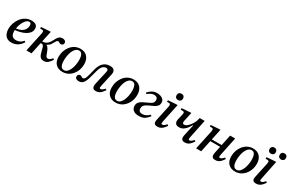

<svg xmlns="http://www.w3.org/2000/svg" viewBox="147 -1948 4874 3234"><g transform="rotate(30 2584.0 -331.0)"><path d="M189 13Q130 13 95.5 -12Q61 -37 45.5 -78Q30 -119 30 -166Q30 -221 49 -276.5Q68 -332 103.5 -378Q139 -424 189.5 -452Q240 -480 304 -480Q328 -480 354.5 -473.5Q381 -467 400 -447Q419 -427 419 -386Q419 -339 391 -305Q363 -271 319.5 -249Q276 -227 226.5 -215Q177 -203 133 -199Q133 -193 133 -186Q133 -114 160 -87Q187 -60 234 -60Q273 -60 306.5 -75.5Q340 -91 369 -127L391 -110Q346 -40 294 -13.5Q242 13 189 13ZM137 -232Q187 -236 227.5 -256Q268 -276 292 -310Q316 -344 316 -390Q316 -443 277 -443Q252 -443 229 -424Q206 -405 187 -374Q168 -343 155 -306Q142 -269 137 -232Z M813 9Q777 9 756.5 -6Q736 -21 725 -47Q714 -73 706 -107Q694 -156 686 -182Q678 -208 667 -218Q656 -228 633 -228Q628 -228 622 -227L574 0H475L555 -375Q556 -377 557 -388Q558 -399 558 -406Q558 -419 551.5 -427Q545 -435 521 -435Q514 -435 507 -434.5Q500 -434 491 -433V-465L641 -476H674L629 -264Q678 -265 712 -287Q746 -309 775 -364Q790 -393 806 -420Q822 -447 845 -464.5Q868 -482 903 -482Q931 -482 951 -468Q971 -454 971 -426Q971 -407 958 -393.5Q945 -380 922 -380Q908 -380 899 -385Q890 -390 882.5 -395.5Q875 -401 864 -401Q845 -401 835 -387Q825 -373 814 -351Q804 -331 784 -302.5Q764 -274 721 -252V-249Q749 -236 766.5 -202.5Q784 -169 796 -134Q806 -103 818 -81.5Q830 -60 853 -60Q871 -60 888 -70.5Q905 -81 917 -94Q929 -107 933 -112L956 -95Q926 -49 894.5 -20Q863 9 813 9Z M1178 11Q1096 11 1046.5 -38.5Q997 -88 997 -182Q997 -242 1016 -295.5Q1035 -349 1069 -390.5Q1103 -432 1150 -456Q1197 -480 1254 -480Q1340 -480 1387.5 -426.5Q1435 -373 1435 -283Q1435 -203 1402 -136.5Q1369 -70 1311 -29.5Q1253 11 1178 11ZM1188 -28Q1221 -28 1246.5 -52Q1272 -76 1289.5 -115Q1307 -154 1316.5 -202Q1326 -250 1326 -299Q1326 -338 1319 -370.5Q1312 -403 1294.5 -422.5Q1277 -442 1246 -442Q1211 -442 1184.5 -418Q1158 -394 1140.5 -354.5Q1123 -315 1114 -266.5Q1105 -218 1105 -169Q1105 -131 1112 -99Q1119 -67 1137 -47.5Q1155 -28 1188 -28Z M1493 10Q1469 10 1446.5 -2Q1424 -14 1424 -45Q1424 -68 1437.5 -80.5Q1451 -93 1468 -93Q1483 -93 1492.5 -87Q1502 -81 1510.5 -75.5Q1519 -70 1531 -70Q1563 -70 1582.5 -127Q1602 -184 1626 -290Q1638 -340 1662.5 -383Q1687 -426 1728.5 -452.5Q1770 -479 1832 -479Q1880 -479 1902 -457.5Q1924 -436 1924 -404Q1924 -389 1921 -371L1866 -122Q1863 -103 1861.5 -94.5Q1860 -86 1860 -81Q1860 -61 1880 -61Q1897 -61 1912.5 -71.5Q1928 -82 1938.5 -94.5Q1949 -107 1953 -111L1977 -94Q1958 -66 1938 -42.5Q1918 -19 1891.5 -4.5Q1865 10 1828 10Q1789 10 1773.5 -8Q1758 -26 1758 -54Q1758 -74 1763 -96.5Q1768 -119 1773 -142L1818 -339Q1822 -360 1823.5 -368Q1825 -376 1825 -382Q1825 -400 1814 -409Q1803 -418 1787 -418Q1750 -418 1719 -387Q1688 -356 1670 -283Q1645 -183 1624.5 -118Q1604 -53 1574.5 -21.5Q1545 10 1493 10Z M2211 11Q2129 11 2079.5 -38.5Q2030 -88 2030 -182Q2030 -242 2049 -295.5Q2068 -349 2102 -390.5Q2136 -432 2183 -456Q2230 -480 2287 -480Q2373 -480 2420.5 -426.5Q2468 -373 2468 -283Q2468 -203 2435 -136.5Q2402 -70 2344 -29.5Q2286 11 2211 11ZM2221 -28Q2254 -28 2279.5 -52Q2305 -76 2322.5 -115Q2340 -154 2349.5 -202Q2359 -250 2359 -299Q2359 -338 2352 -370.5Q2345 -403 2327.5 -422.5Q2310 -442 2279 -442Q2244 -442 2217.5 -418Q2191 -394 2173.5 -354.5Q2156 -315 2147 -266.5Q2138 -218 2138 -169Q2138 -131 2145 -99Q2152 -67 2170 -47.5Q2188 -28 2221 -28Z M2666 10Q2606 10 2574 -8Q2542 -26 2530 -52Q2518 -78 2518 -103Q2518 -146 2541 -173.5Q2564 -201 2599 -219Q2634 -237 2670 -253Q2725 -276 2755.5 -298.5Q2786 -321 2786 -365Q2786 -392 2774 -405.5Q2762 -419 2745.5 -424Q2729 -429 2714 -429Q2682 -429 2651 -413Q2620 -397 2593 -373L2573 -391Q2604 -428 2645.5 -453.5Q2687 -479 2745 -479Q2778 -479 2811 -468.5Q2844 -458 2865.5 -435Q2887 -412 2887 -374Q2887 -334 2865.5 -309Q2844 -284 2811 -267.5Q2778 -251 2743 -236Q2711 -222 2684 -206.5Q2657 -191 2640.5 -169.5Q2624 -148 2624 -114Q2624 -87 2640 -67Q2656 -47 2700 -47Q2737 -47 2772 -65Q2807 -83 2833 -110L2852 -93Q2811 -38 2770 -14Q2729 10 2666 10Z M3024 10Q2990 10 2972.5 -5Q2955 -20 2955 -46Q2955 -59 2958.5 -78.5Q2962 -98 2972 -142L3022 -375Q3022 -375 3023.5 -384.5Q3025 -394 3025 -406Q3025 -416 3019 -425.5Q3013 -435 2993 -435Q2980 -435 2969.5 -434Q2959 -433 2959 -433V-465L3110 -476H3141L3066 -122Q3066 -122 3063.5 -106Q3061 -90 3061 -80Q3061 -61 3079 -61Q3105 -61 3124 -79.5Q3143 -98 3155 -111L3179 -94Q3161 -69 3141 -45.5Q3121 -22 3093 -6Q3065 10 3024 10ZM3102 -552Q3075 -552 3058.5 -568Q3042 -584 3042 -613Q3042 -642 3059 -658.5Q3076 -675 3105 -675Q3134 -675 3150 -658Q3166 -641 3166 -613Q3166 -585 3148 -568.5Q3130 -552 3102 -552Z M3556 10Q3519 10 3503 -7.5Q3487 -25 3487 -53Q3487 -71 3491.5 -92Q3496 -113 3503 -142L3540 -311H3533Q3516 -282 3491 -247.5Q3466 -213 3430.5 -188.5Q3395 -164 3346 -164Q3300 -164 3281 -186Q3262 -208 3262 -239Q3262 -253 3265 -267.5Q3268 -282 3270 -289L3284 -347Q3285 -353 3290 -373Q3295 -393 3295 -406Q3295 -424 3284 -429.5Q3273 -435 3259 -435Q3250 -435 3238.5 -434Q3227 -433 3225 -433V-465L3376 -476H3408L3375 -324Q3373 -317 3370 -301Q3367 -285 3367 -275Q3367 -262 3375 -253Q3383 -244 3401 -244Q3424 -244 3449 -263Q3474 -282 3497 -310.5Q3520 -339 3536 -368Q3552 -397 3558 -416L3572 -473H3669L3596 -122Q3590 -92 3590 -81Q3590 -61 3610 -61Q3627 -61 3642 -71Q3657 -81 3667.5 -93Q3678 -105 3683 -111L3707 -94Q3688 -67 3668.5 -43.5Q3649 -20 3622.5 -5Q3596 10 3556 10Z M4148 10Q4111 10 4095.5 -7.5Q4080 -25 4080 -53Q4080 -71 4084.5 -92Q4089 -113 4095 -142L4112 -225H3921L3874 0H3775L3855 -375Q3857 -384 3857.5 -391Q3858 -398 3858 -400Q3858 -418 3852 -426.5Q3846 -435 3821 -435Q3814 -435 3807 -434.5Q3800 -434 3791 -433V-465L3945 -476H3974L3929 -263H4120L4164 -473H4262L4189 -122Q4186 -109 4184.5 -98Q4183 -87 4183 -81Q4183 -61 4202 -61Q4219 -61 4234 -71Q4249 -81 4259.5 -93Q4270 -105 4275 -111L4299 -94Q4281 -67 4261 -43.5Q4241 -20 4214.5 -5Q4188 10 4148 10Z M4535 11Q4453 11 4403.5 -38.5Q4354 -88 4354 -182Q4354 -242 4373 -295.5Q4392 -349 4426 -390.5Q4460 -432 4507 -456Q4554 -480 4611 -480Q4697 -480 4744.5 -426.5Q4792 -373 4792 -283Q4792 -203 4759 -136.5Q4726 -70 4668 -29.5Q4610 11 4535 11ZM4545 -28Q4578 -28 4603.5 -52Q4629 -76 4646.5 -115Q4664 -154 4673.5 -202Q4683 -250 4683 -299Q4683 -338 4676 -370.5Q4669 -403 4651.5 -422.5Q4634 -442 4603 -442Q4568 -442 4541.5 -418Q4515 -394 4497.5 -354.5Q4480 -315 4471 -266.5Q4462 -218 4462 -169Q4462 -131 4469 -99Q4476 -67 4494 -47.5Q4512 -28 4545 -28Z M4942 10Q4908 10 4890.5 -5Q4873 -20 4873 -46Q4873 -59 4876.5 -78.5Q4880 -98 4890 -142L4940 -375Q4940 -375 4941.5 -384.5Q4943 -394 4943 -406Q4943 -416 4937 -425.5Q4931 -435 4911 -435Q4898 -435 4887.5 -434Q4877 -433 4877 -433V-465L5027 -476H5058L4986 -122Q4986 -122 4983 -106Q4980 -90 4980 -80Q4980 -61 4999 -61Q5024 -61 5042.5 -79.5Q5061 -98 5073 -111L5097 -94Q5079 -69 5059 -45.5Q5039 -22 5011 -6Q4983 10 4942 10ZM4910 -552Q4883 -552 4867 -567.5Q4851 -583 4851 -612Q4851 -639 4867.5 -655.5Q4884 -672 4911 -672Q4940 -672 4955.5 -655Q4971 -638 4971 -612Q4971 -584 4954 -568Q4937 -552 4910 -552ZM5108 -552Q5081 -552 5064.5 -567.5Q5048 -583 5048 -612Q5048 -639 5064.5 -655.5Q5081 -672 5109 -672Q5138 -672 5153 -655Q5168 -638 5168 -612Q5168 -584 5151 -568Q5134 -552 5108 -552Z"/></g></svg>

Font: STIX Two Text Medium
Style: Italic
Weight: 500
Italic angle: -12°
Designer: Ross Mills, John Hudson & Paul Hanslow, Tiro Typeworks Ltd; with prior portions MicroPress Inc. and Coen Hoffman, Elsevi
Foundry: Tiro Typeworks Ltd
Version: Version 2.13 b171